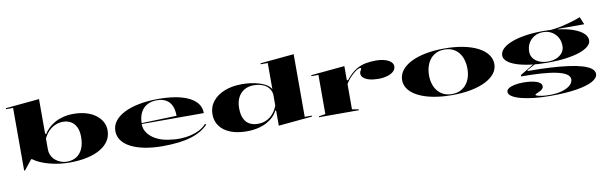

<svg xmlns="http://www.w3.org/2000/svg" viewBox="-56 -1341 6789 2151"><g transform="rotate(-10 3338.5 -265.0)"><path d="M117 15V-698H37V-709L420 -745V-353L431 -345Q450 -378 481.5 -408.5Q513 -439 555.5 -463Q598 -487 652 -501Q706 -515 770 -515Q847 -515 910 -497Q973 -479 1019 -445.5Q1065 -412 1090.5 -367Q1116 -322 1116 -267Q1116 -202 1083 -150Q1050 -98 987 -61Q924 -24 835 -4.5Q746 15 636 15Q582 15 524.5 8Q467 1 411.5 -13.5Q356 -28 308 -49Q260 -70 224 -97L215 -95L127 15ZM607 0Q670 0 715.5 -28Q761 -56 786 -111Q811 -166 811 -247Q811 -313 789.5 -357.5Q768 -402 729.5 -425Q691 -448 638 -448Q596 -448 555 -431.5Q514 -415 479.5 -381.5Q445 -348 420 -297V-176Q420 -136 435.5 -103Q451 -70 478 -47.5Q505 -25 538.5 -12.5Q572 0 607 0Z M1733 -515Q1887 -515 1993.5 -486Q2100 -457 2155.5 -402.5Q2211 -348 2211 -270H1503V-280L1905 -293Q1905 -360 1884.5 -406.5Q1864 -453 1822 -478Q1780 -503 1715 -503Q1653 -503 1605.5 -477Q1558 -451 1531.5 -398.5Q1505 -346 1505 -264Q1505 -223 1525 -186.5Q1545 -150 1582 -120Q1619 -90 1670.5 -70Q1722 -50 1783 -43Q1846 -33 1907 -35Q1968 -37 2023 -50Q2078 -63 2124.5 -87.5Q2171 -112 2203 -148L2216 -139Q2181 -102 2133.5 -73.5Q2086 -45 2022.5 -25Q1959 -5 1877.5 5Q1796 15 1693 15Q1579 15 1487.5 -3.5Q1396 -22 1332 -55.5Q1268 -89 1234 -136.5Q1200 -184 1200 -243Q1200 -306 1238.5 -356Q1277 -406 1348 -441.5Q1419 -477 1516.5 -496Q1614 -515 1733 -515Z M3317 -745V-32H3397V-21L3014 15V-154L3005 -161Q2987 -122 2955 -90.5Q2923 -59 2878 -35Q2833 -11 2776 2Q2719 15 2650 15Q2546 15 2468.5 -15Q2391 -45 2347.5 -102Q2304 -159 2304 -238Q2304 -322 2352.5 -384Q2401 -446 2487 -480.5Q2573 -515 2685 -515Q2762 -515 2829.5 -501Q2897 -487 2945.5 -462Q2994 -437 3014 -401V-698H2934V-709ZM2814 -480Q2752 -480 2705.5 -452Q2659 -424 2634.5 -373.5Q2610 -323 2610 -255Q2610 -180 2633 -133.5Q2656 -87 2696.5 -66.5Q2737 -46 2788 -46Q2833 -46 2869 -59Q2905 -72 2933 -95.5Q2961 -119 2981 -149Q3001 -179 3014 -214V-328Q3014 -359 3000.5 -387Q2987 -415 2961.5 -436Q2936 -457 2898.5 -468.5Q2861 -480 2814 -480Z M3474 0V-10L3550 -23V-468H3470V-479L3853 -515V-358L3864 -350Q3896 -390 3927 -419Q3958 -448 3994 -468Q4038 -493 4090.5 -504Q4143 -515 4209 -515Q4267 -515 4310.5 -502.5Q4354 -490 4379 -467.5Q4404 -445 4404 -416Q4404 -384 4378.5 -359.5Q4353 -335 4308.5 -321.5Q4264 -308 4206 -308Q4147 -308 4104 -319.5Q4061 -331 4037.5 -352Q4014 -373 4014 -399Q4014 -414 4019 -424.5Q4024 -435 4029 -443Q4034 -451 4034 -456Q4034 -463 4021 -463Q4007 -463 3983 -448Q3959 -433 3931 -407Q3907 -385 3887 -360Q3867 -335 3853 -310V-23L3928 -10V0Z M4987 -515Q5105 -515 5201.5 -496Q5298 -477 5367.5 -441.5Q5437 -406 5474.5 -356.5Q5512 -307 5512 -246Q5512 -187 5474 -139Q5436 -91 5366.5 -56.5Q5297 -22 5201 -3.5Q5105 15 4987 15Q4870 15 4773.5 -3.5Q4677 -22 4607.5 -56.5Q4538 -91 4500.5 -139Q4463 -187 4463 -246Q4463 -307 4500.5 -356.5Q4538 -406 4607.5 -441.5Q4677 -477 4773.5 -496Q4870 -515 4987 -515ZM4988 -503Q4917 -503 4868 -469Q4819 -435 4794 -377Q4769 -319 4769 -246Q4769 -195 4783 -149.5Q4797 -104 4824.5 -70Q4852 -36 4892.5 -16.5Q4933 3 4987 3Q5040 3 5081 -16Q5122 -35 5150 -69.5Q5178 -104 5192 -149Q5206 -194 5206 -246Q5206 -300 5192.5 -347Q5179 -394 5151.5 -429Q5124 -464 5083 -483.5Q5042 -503 4988 -503Z M6072 215Q5970 215 5884.5 205.5Q5799 196 5735.5 179Q5672 162 5637 138.5Q5602 115 5602 88Q5602 65 5627 48.5Q5652 32 5695 23Q5738 14 5791 14Q5890 14 5946 34.5Q6002 55 6002 93Q6002 108 5992.5 119.5Q5983 131 5968.5 139Q5954 147 5940 153Q5926 159 5916 164Q5906 169 5906 174Q5906 181 5927.5 187.5Q5949 194 5985 198.5Q6021 203 6064 203Q6142 203 6202.5 186Q6263 169 6297 139Q6331 109 6331 71Q6331 37 6294 12.5Q6257 -12 6186 -27.5Q6115 -43 6014 -50Q5913 -57 5784 -57V-73L5951 -173L5963 -167L5864 -113L5869 -104Q6008 -104 6124 -97.5Q6240 -91 6331 -78.5Q6422 -66 6485.5 -46.5Q6549 -27 6582 -0.5Q6615 26 6615 59Q6615 106 6552 141Q6489 176 6368 195.5Q6247 215 6072 215ZM6108 -157Q5999 -157 5909 -169Q5819 -181 5753 -203Q5687 -225 5651 -256Q5615 -287 5615 -324Q5615 -366 5651.5 -401Q5688 -436 5754 -461.5Q5820 -487 5910.5 -501Q6001 -515 6110 -515Q6219 -515 6309.5 -501Q6400 -487 6466 -461.5Q6532 -436 6568 -401Q6604 -366 6604 -324Q6604 -287 6567.5 -256Q6531 -225 6465 -203Q6399 -181 6308 -169Q6217 -157 6108 -157ZM6110 -169Q6166 -169 6208 -187Q6250 -205 6274.5 -238Q6299 -271 6299 -313Q6299 -369 6274.5 -411.5Q6250 -454 6208 -478.5Q6166 -503 6110 -503Q6055 -503 6012 -478.5Q5969 -454 5944.5 -411.5Q5920 -369 5920 -313Q5920 -271 5944.5 -238Q5969 -205 6012 -187Q6055 -169 6110 -169ZM6280 -493 6141 -509Q6189 -510 6238.5 -516.5Q6288 -523 6334.5 -533.5Q6381 -544 6422.5 -556Q6464 -568 6495.5 -578.5Q6527 -589 6545 -597L6581 -510H6280Z"/></g></svg>

Font: Kalnia Expanded Medium
Style: Regular
Weight: 500
Width: 7
Designer: Frida Medrano
Foundry: Frida Medrano
Version: Version 1.105